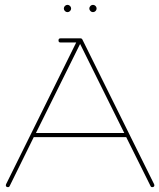

<svg xmlns="http://www.w3.org/2000/svg" viewBox="-20 -766 656 791"><path d="M4 -3Q4 -5 5 -7L294 -591H229Q221 -591 221 -599.5Q221 -608 229 -608Q229 -608 312 -608Q317 -608 319 -604L615 -7Q616 -5 616 -3Q616 5 607 5Q602 5 600 0L500 -201H119L20 0Q18 5 13 5Q4 5 4 -3ZM128 -218H492L310 -585ZM247.5 -720.5Q243 -725 243 -731Q243 -737 247.5 -741.5Q252 -746 258 -746Q264 -746 268.5 -741.5Q273 -737 273 -731Q273 -725 268.5 -720.5Q264 -716 258 -716Q252 -716 247.5 -720.5ZM352.5 -720.5Q348 -725 348 -731Q348 -737 352.5 -741.5Q357 -746 363 -746Q369 -746 373.5 -741.5Q378 -737 378 -731Q378 -725 373.5 -720.5Q369 -716 363 -716Q357 -716 352.5 -720.5Z"/></svg>

Font: Flamenco Light
Style: Regular
Weight: 300
Designer: Luciano Vergara
Foundry: Luciano Vergara
Version: Version 1.003